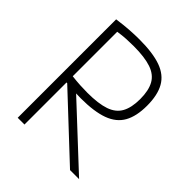

<svg xmlns="http://www.w3.org/2000/svg" viewBox="-202 -872 1004 1004"><g transform="rotate(45 300.0 -370.0)"><path d="M91 -728Q142 -735 180 -737.5Q218 -740 252 -740Q351 -740 411 -718.5Q471 -697 498 -649Q525 -601 525 -523Q525 -445 498 -397Q471 -349 411 -327Q351 -305 252 -305Q235 -305 217 -306L545 0H478L146 -311Q144 -311 141 -311V0H91ZM141 -357Q175 -353 202.5 -351.5Q230 -350 256 -350Q337 -350 385 -366.5Q433 -383 454 -421Q475 -459 475 -522Q475 -585 454 -623Q433 -661 384.5 -677.5Q336 -694 255 -694Q228 -694 200.5 -692.5Q173 -691 141 -686Z"/></g></svg>

Font: M PLUS Code Latin 60 Light
Style: Regular
Weight: 300
Width: 7
Monospace: yes
Designer: Coji Morishita
Foundry: UNDERFOREST DESIGN
Version: Version 1.005; ttfautohint (v1.8.3)